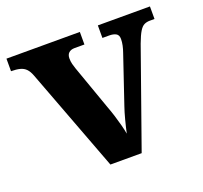

<svg xmlns="http://www.w3.org/2000/svg" viewBox="-99 -649 804 762"><g transform="rotate(-20 303.0 -268.0)"><path d="M80 -435Q73 -454 63 -464.5Q53 -475 37.5 -479Q22 -483 0 -483V-536H310V-483H268Q253 -483 244 -475Q235 -467 235 -451Q235 -439 238 -427Q241 -415 244 -407L311 -218Q319 -197 326 -174.5Q333 -152 338.5 -131Q344 -110 347 -93Q352 -117 360 -147.5Q368 -178 375 -198L443 -399Q448 -413 451 -427Q454 -441 454 -454Q454 -471 443 -477Q432 -483 415 -483H386V-536H606V-483H586Q573 -483 562.5 -478Q552 -473 542.5 -457.5Q533 -442 521 -410L376 0H244Z"/></g></svg>

Font: Noto Serif Gujarati
Style: Regular
Weight: 400
Designer: Universal Thirst, Indian Type Foundry and the Monotype Design Team
Foundry: Monotype Imaging Inc.
Version: Version 2.102